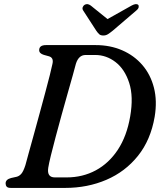

<svg xmlns="http://www.w3.org/2000/svg" viewBox="-20 -921 794 941"><path d="M7.5 -22Q7.5 -41.5 34 -48.5L61 -54.5Q74 -57.5 84.2 -69Q94.5 -80.5 104.5 -111.5Q110 -132.5 121 -172Q132 -211.5 145.8 -261.5Q159.5 -311.5 174 -364.5Q188.5 -417.5 201.5 -466.2Q214.5 -515 224 -552.2Q233.5 -589.5 237 -607.5Q244.5 -639 218.5 -645.5L195 -652Q172 -659 172 -675Q172 -700 205.5 -700H449Q520 -700 578.8 -674.5Q637.5 -649 677.8 -602.2Q718 -555.5 734.5 -491Q751 -426.5 738 -348.5Q718.5 -235 656.2 -157.2Q594 -79.5 501.5 -39.8Q409 0 299 0H33.5Q18 0 12.8 -6.2Q7.5 -12.5 7.5 -22ZM306.5 -51.5Q385 -51.5 449.5 -86.2Q514 -121 557.8 -187.5Q601.5 -254 618 -350Q635 -447.5 613.2 -514.8Q591.5 -582 546.2 -616.8Q501 -651.5 447 -651.5H399.5Q365.5 -651.5 352 -608.5Q347.5 -591 336.8 -552.5Q326 -514 311.5 -463.2Q297 -412.5 281.8 -357.2Q266.5 -302 252.8 -250.2Q239 -198.5 229.2 -158.5Q219.5 -118.5 216.5 -99Q209 -51.5 249 -51.5ZM533 -771Q519.5 -760 509.2 -753.5Q499 -747 486.5 -747Q473 -747 466 -753.5Q459 -760 451.5 -771L388 -869Q382.5 -877.5 385.2 -885.2Q388 -893 394 -897Q408 -906 424.5 -894L507 -827.5L625.5 -894Q648 -906 657.5 -897Q661 -893 659.5 -885.2Q658 -877.5 647.5 -869Z"/></svg>

Font: Fraunces 9pt Soft
Style: Italic
Weight: 400
Italic angle: -16°
Version: Version 1.000;[0bf87f6ff]